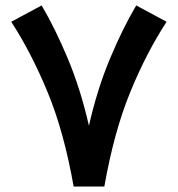

<svg xmlns="http://www.w3.org/2000/svg" viewBox="-20 -680 648 700"><path d="M248.5 0Q213.4 -199.2 153.8 -343.5Q94.2 -487.8 21 -600.6L131.8 -660.2Q181.6 -575.7 227.8 -465.1Q273.9 -354.5 304.2 -221.7Q334.5 -355 380.6 -465.3Q426.8 -575.7 476.6 -660.2L587.4 -600.6Q513.7 -487.8 454.6 -343.5Q395.5 -199.2 360.4 0Z"/></svg>

Font: Vazir WOL
Style: Bold-WOL
Weight: 700
Designer: Saber Rastikerdar
Foundry: Saber Rastikerdar
Version: Version 30.0.0